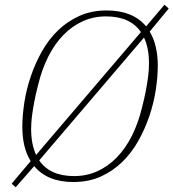

<svg xmlns="http://www.w3.org/2000/svg" viewBox="-20 -754 730 808"><path d="M29 19 109 -76Q74 -132 74 -220Q74 -268 82.5 -323Q91 -378 109.5 -432.5Q128 -487 156 -537Q184 -587 223.5 -625.5Q263 -664 314 -687Q365 -710 429 -710Q539 -710 595 -643L672 -734L690 -718L610 -621Q644 -564 644 -478Q644 -430 635.5 -375Q627 -320 608.5 -265.5Q590 -211 562 -161Q534 -111 494.5 -72.5Q455 -34 404 -11Q353 12 289 12Q179 12 124 -55L46 34ZM426 -685Q373 -685 328 -664.5Q283 -644 246.5 -606.5Q210 -569 183 -515.5Q156 -462 140 -395Q130 -356 124.5 -327Q119 -298 116 -276Q113 -254 112 -238.5Q111 -223 111 -211Q111 -147 132 -102L573 -619Q528 -685 426 -685ZM292 -13Q345 -13 390 -33.5Q435 -54 471.5 -91.5Q508 -129 535 -182.5Q562 -236 578 -303Q588 -342 593.5 -371Q599 -400 602 -422Q605 -444 606 -459.5Q607 -475 607 -487Q607 -552 586 -596L145 -79Q190 -13 292 -13Z"/></svg>

Font: IBM Plex Serif ExtraLight
Style: Italic
Weight: 200
Italic angle: -14°
Designer: Mike Abbink, Paul van der Laan, Pieter van Rosmalen
Foundry: Bold Monday
Version: Version 2.5